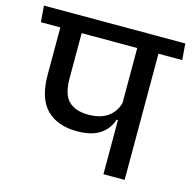

<svg xmlns="http://www.w3.org/2000/svg" viewBox="-117 -730 827 826"><g transform="rotate(15 297.0 -317.0)"><path d="M508.5 -587.5H414V0H508.5ZM367 -562H614.5L608.5 -634.5H361ZM-15 -562H589L583 -634.5H-21ZM256 -149Q320.5 -149 357.5 -173.8Q394.5 -198.5 408 -241H420L415 -321Q405 -279 372.2 -254.8Q339.5 -230.5 283.5 -230.5Q227.5 -230.5 197 -259.5Q166.5 -288.5 166.5 -361.5V-587.5H71.5V-352Q71.5 -246.5 119.8 -197.8Q168 -149 256 -149Z"/></g></svg>

Font: Anek Devanagari Medium
Style: Regular
Weight: 500
Designer: Kailash Malviya (Devanagari) & Yesha Goshar (Latin)
Foundry: Ek Type
Version: Version 1.003